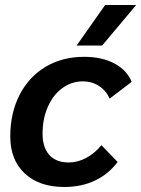

<svg xmlns="http://www.w3.org/2000/svg" viewBox="-20 -737 564 767"><path d="M21 -192Q21 -285 58 -357.5Q95 -430 162 -470Q229 -510 316 -510Q387 -510 437 -483.5Q487 -457 506 -410L418 -343Q404 -375 375.5 -393.5Q347 -412 311 -412Q266 -412 229 -385Q192 -358 171 -310Q150 -262 150 -203Q150 -148 177 -118Q204 -88 254 -88Q291 -88 325 -106.5Q359 -125 385 -157L450 -90Q413 -41 359 -15.5Q305 10 237 10Q137 10 79 -44Q21 -98 21 -192ZM400 -717H524L388 -555H286Z"/></svg>

Font: Sarabun
Style: Bold Italic
Weight: 700
Italic angle: -10°
Designer: Suppakit Chalermlarp | Katatrad Co.,Ltd.
Foundry: Cadson Demak Co.,Ltd.
Version: Version 1.000; ttfautohint (v1.6)